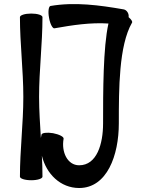

<svg xmlns="http://www.w3.org/2000/svg" viewBox="-20 -886 723 963"><path d="M253 -744C343 -760 434 -774 524 -768C497 -649 497 -425 497 -267C497 -164 466 -57 377 -57C318 -57 287 -124 299 -190C301 -200 277 -212 246 -218C216 -223 189 -220 188 -210C187 -205 186 -199 185 -194C181 -263 176 -331 176 -400C176 -534 193 -666 193 -800C193 -810 168 -818 137 -818C105 -818 80 -810 80 -800C80 -666 97 -534 97 -400C97 -266 80 -134 80 0C80 10 105 18 137 18C168 18 193 10 193 0C193 -35 192 -70 190 -105C212 -14 283 57 377 57C517 57 576 -107 576 -267C576 -440 576 -657 642 -772C646 -777 639 -788 625 -800C628 -816 617 -836 600 -839C479 -860 355 -877 233 -856C224 -854 220 -828 226 -797C231 -766 244 -742 253 -744Z"/></svg>

Font: Nupuram SemiBold
Style: Regular
Weight: 600
Designer: Santhosh Thottingal (santhosh.thottingal@gmail.com)
Foundry: SMC
Version: Version 1.000